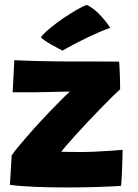

<svg xmlns="http://www.w3.org/2000/svg" viewBox="-20 -780 577 804"><path d="M486.5 -1.5Q448 1 387 3Q326 5 260 5Q193.5 5 129.2 2.5Q65 0 21.5 -6L29 -129.5Q38.5 -143.5 54.5 -163Q70.5 -182.5 90.5 -205.5Q110.5 -228.5 133.2 -253.8Q156 -279 180.2 -304.2Q204.5 -329.5 227.8 -353.2Q251 -377 272.5 -396.5Q262.5 -396.5 240.5 -396Q218.5 -395.5 191 -394.8Q163.5 -394 136.5 -393.8Q109.5 -393.5 89.5 -393.5Q80 -393.5 70.8 -393.5Q61.5 -393.5 53.5 -393.5Q45.5 -393.5 40 -393.5Q34.5 -393.5 33 -393.5L40 -528Q57.5 -527 86 -526Q114.5 -525 147.8 -524.2Q181 -523.5 213.8 -523Q246.5 -522.5 272.5 -522.5Q325.5 -522.5 382.2 -522.5Q439 -522.5 478.5 -522Q479.5 -518.5 480.2 -502.8Q481 -487 481.8 -467.2Q482.5 -447.5 482.8 -430.2Q483 -413 483 -406Q464.5 -389.5 441.5 -366.5Q418.5 -343.5 393.8 -318Q369 -292.5 344.5 -266.5Q320 -240.5 298.8 -216.8Q277.5 -193 261.2 -174.5Q245 -156 236.5 -144.5Q247.5 -144 274 -143.8Q300.5 -143.5 318.5 -143.5Q347.5 -143.5 380.8 -145Q414 -146.5 443.8 -148.8Q473.5 -151 493.5 -152.5Q493.5 -147.5 493 -126.5Q492.5 -105.5 491.5 -79Q490.5 -52.5 489.2 -30.5Q488 -8.5 486.5 -1.5ZM344 -759.5Q370.5 -745.5 391 -725.2Q411.5 -705 424.8 -687.5Q438 -670 442 -663.5Q421 -656.5 397.2 -646.2Q373.5 -636 349.5 -624.5Q325.5 -613 304 -602Q282.5 -591 266.2 -582Q250 -573 242 -568Q238 -570 225.2 -576.8Q212.5 -583.5 197.2 -592Q182 -600.5 169 -609.2Q156 -618 151 -624Q165 -642 191 -663.2Q217 -684.5 246.8 -704.8Q276.5 -725 303 -740Q329.5 -755 344 -759.5Z"/></svg>

Font: Grandstander Thin ExtraBold
Style: Regular
Weight: 800
Version: Version 1.200